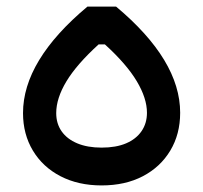

<svg xmlns="http://www.w3.org/2000/svg" viewBox="-20 -564 618 584"><path d="M246 -544H333Q528 -381 528 -221Q528 -156 498 -106Q468 -56 414.5 -28Q361 0 289 0Q218 0 164 -28Q110 -56 80 -106Q50 -156 50 -220Q50 -380 246 -544ZM280 -429Q213 -368 182 -316.5Q151 -265 151 -220Q151 -188 167.5 -164.5Q184 -141 215 -128Q246 -115 289 -115Q333 -115 363.5 -128Q394 -141 410.5 -165Q427 -189 427 -221Q427 -265 396 -317Q365 -369 299 -429Z"/></svg>

Font: Alexandria
Style: Regular
Weight: 400
Designer: Mohamed Gaber
Foundry: Kief Type Foundry
Version: Version 5.100